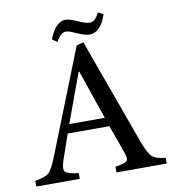

<svg xmlns="http://www.w3.org/2000/svg" viewBox="-87 -875 868 953"><g transform="rotate(-10 347.0 -399.0)"><path d="M305 -790Q326 -790 367 -771Q402 -755 423 -755Q449 -755 470 -798L496 -784Q467 -697 411 -697Q388 -697 341 -718Q313 -732 296 -732Q270 -732 247 -688L222 -706Q255 -790 305 -790ZM676 0H423V-29Q470 -35 481 -46Q486 -51 486 -60Q486 -71 480 -86Q467 -127 428 -232H218L175 -108Q166 -81 166 -66Q166 -54 171 -49Q182 -35 238 -29V0H19V-29Q69 -36 88 -53Q106 -69 131 -132L338 -655L373 -665L566 -132Q590 -68 608 -51Q626 -34 676 -29ZM413 -277 328 -525H325L234 -277Z"/></g></svg>

Font: Shafarik
Style: Regular
Weight: 400
Version: Version 1.001; ttfautohint (v1.8.4.7-5d5b)